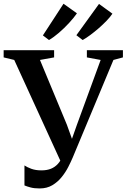

<svg xmlns="http://www.w3.org/2000/svg" viewBox="-36 -1018 694 1052"><path d="M181.5 14.5Q151.5 14.5 132 9.2Q112.5 4 98 -2V-111.5Q112 -102 135.5 -93.2Q159 -84.5 191 -84.5Q221 -84.5 243.2 -93.5Q265.5 -102.5 281.8 -120.8Q298 -139 309.5 -167L305.5 -113.5L42 -689.5L-16 -703.5V-743H260.5V-703.5L183 -689.5L330.5 -334.5L373 -216.5L343.5 -215.5L385.5 -334.5L515.5 -689.5L440 -703.5V-743H637.5V-703.5L585.5 -689.5L362.5 -155Q353 -132.5 338.2 -103.5Q323.5 -74.5 302 -47.8Q280.5 -21 250.8 -3.2Q221 14.5 181.5 14.5ZM416.5 -799 382.5 -825 506.5 -996.5 580 -943Q568 -925 548 -904.2Q528 -883.5 504.8 -863.2Q481.5 -843 458.5 -826Q435.5 -809 417.5 -799ZM232 -799 199 -824 312 -997.5 385.5 -945Q369 -921 342.5 -892.2Q316 -863.5 287 -838.5Q258 -813.5 233 -799Z"/></svg>

Font: Merriweather 72pt SemiBold
Style: Regular
Weight: 600
Version: Version 2.100